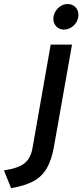

<svg xmlns="http://www.w3.org/2000/svg" viewBox="-94 -738 419 977"><path d="M-37.5 219.5 -74 129Q0.5 118 31.8 92Q63 66 71.5 14.5L164 -511H272.5L180.5 8.5Q168.5 77 143.5 119.2Q118.5 161.5 74.8 184.8Q31 208 -37.5 219.5ZM231.5 -587.5Q208 -587.5 192.8 -603.2Q177.5 -619 177.5 -641.5Q177.5 -662 187.8 -679.2Q198 -696.5 214.5 -707Q231 -717.5 249.5 -717.5Q274 -717.5 289.5 -702Q305 -686.5 305 -663Q305 -642.5 294.8 -625.2Q284.5 -608 267.5 -597.8Q250.5 -587.5 231.5 -587.5Z"/></svg>

Font: Overpass SemiBold
Style: Italic
Weight: 600
Italic angle: -10°
Designer: Delve Withrington, Dave Bailey, Thomas Jockin
Foundry: Delve Fonts LLC
Version: Version 4.000